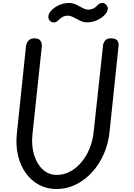

<svg xmlns="http://www.w3.org/2000/svg" viewBox="-20 -1262 899 1292"><path d="M361 10Q295 10 242.2 -18.5Q189.5 -47 153.2 -97.8Q117 -148.5 101 -216.5Q85 -284.5 93.5 -363.5L155 -951.5Q157.5 -973 171.5 -988.5Q185.5 -1004 213 -1004Q240.5 -1004 252 -988Q263.5 -972 261.5 -950.5L198.5 -359Q190.5 -283.5 209 -221.2Q227.5 -159 267.2 -122Q307 -85 362.5 -85Q409 -85 451 -107.2Q493 -129.5 526.5 -168.8Q560 -208 581.8 -260.2Q603.5 -312.5 610 -372.5L673.5 -957Q676 -976 688 -990Q700 -1004 727 -1004Q757 -1004 768.5 -990.2Q780 -976.5 778 -954.5L717 -373.5Q708.5 -292.5 677.2 -222.8Q646 -153 597.8 -101Q549.5 -49 488.8 -19.5Q428 10 361 10ZM315.5 -1122.5Q303.5 -1135.5 305.5 -1153.2Q307.5 -1171 321.5 -1187Q343.5 -1212.5 376.5 -1227.2Q409.5 -1242 445.5 -1242Q470 -1242 492.8 -1230.8Q515.5 -1219.5 536.2 -1208.2Q557 -1197 574.5 -1197Q592.5 -1197 608 -1204.5Q623.5 -1212 635.5 -1226Q648.5 -1240.5 665.2 -1242Q682 -1243.5 694 -1230.5Q707 -1217 705 -1199.8Q703 -1182.5 688.5 -1166Q666 -1140.5 632.8 -1126Q599.5 -1111.5 565 -1111.5Q542 -1111.5 519.2 -1122.8Q496.5 -1134 475.2 -1145.2Q454 -1156.5 436 -1156.5Q416.5 -1156.5 401 -1148Q385.5 -1139.5 374 -1127Q360.5 -1112 343.8 -1111Q327 -1110 315.5 -1122.5Z"/></svg>

Font: Edu SA Hand Medium
Style: Regular
Weight: 500
Designer: Tina and Corey Anderson, Eben Sorkin, Mirko Velimirovic
Foundry: Google for Education
Version: Version 2.000